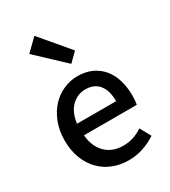

<svg xmlns="http://www.w3.org/2000/svg" viewBox="-216 -1002 997 1123"><g transform="rotate(-30 282.5 -440.5)"><path d="M316 13Q260 13 211 -6.5Q162 -26 126 -62.5Q90 -99 69 -152.5Q48 -206 48 -274Q48 -341 69 -395Q90 -449 125 -486.5Q160 -524 205.5 -544Q251 -564 299 -564Q354 -564 395.5 -545Q437 -526 465.5 -492Q494 -458 508.5 -410Q523 -362 523 -303Q523 -286 521.5 -270.5Q520 -255 518 -245H161Q168 -166 213.5 -121.5Q259 -77 331 -77Q368 -77 400 -87.5Q432 -98 462 -118L502 -45Q464 -20 417 -3.5Q370 13 316 13ZM424 -324Q424 -396 392.5 -435Q361 -474 301 -474Q275 -474 251 -464Q227 -454 208 -435Q189 -416 176.5 -388Q164 -360 160 -324ZM122 -817 201 -894 364 -701 306 -644Z"/></g></svg>

Font: Kinto Sans Med
Style: Regular
Weight: 500
Designer: Authors: Ryoko NISHIZUKA  (kana & ideographs); Paul D. Hunt (Latin, Greek & Cyrillic); Wenlong ZHANG  (bopomofo); Sandol
Foundry: Adobe Systems Incorporated, ookami Inc.
Version: Version 0.001